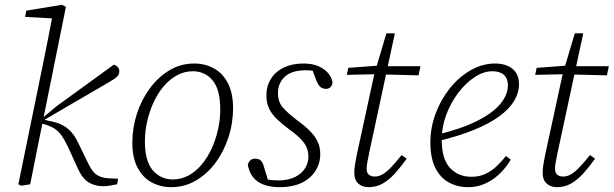

<svg xmlns="http://www.w3.org/2000/svg" viewBox="-20 -763 2541 795"><path d="M56 0 159 -503Q170 -555 179.5 -605Q189 -655 199 -707L212 -686L84 -693L89 -719L236 -743L253 -735L147 -210Q140 -176 133 -140.5Q126 -105 119 -70Q112 -35 105 0L68 6ZM465 0Q451 3 436.5 5.5Q422 8 407 8Q372 8 346 -8.5Q320 -25 301 -68L261 -156Q247 -185 234.5 -202.5Q222 -220 205.5 -230.5Q189 -241 165 -248L140 -255V-277H159L214 -323L451 -495Q461 -493 467.5 -485.5Q474 -478 474 -468Q474 -455 464.5 -445.5Q455 -436 430 -422L159 -264L160 -268L185 -262Q214 -257 235.5 -246.5Q257 -236 274 -217.5Q291 -199 305 -169L347 -83Q363 -50 381.5 -38.5Q400 -27 426 -25L469 -23Z M689 12Q645 12 608.5 -7.5Q572 -27 550 -68Q528 -109 528 -172Q528 -234 547 -292.5Q566 -351 601 -398Q636 -445 682.5 -472.5Q729 -500 784 -500Q830 -500 866.5 -479.5Q903 -459 924 -418Q945 -377 945 -315Q945 -252 925.5 -193Q906 -134 871.5 -88Q837 -42 790.5 -15Q744 12 689 12ZM696 -20Q730 -20 760 -36Q790 -52 814.5 -81Q839 -110 856 -147Q873 -184 882.5 -225.5Q892 -267 892 -309Q892 -392 860.5 -430Q829 -468 778 -468Q744 -468 713.5 -451.5Q683 -435 658.5 -406.5Q634 -378 616.5 -340.5Q599 -303 589.5 -261Q580 -219 580 -177Q580 -95 613 -57.5Q646 -20 696 -20Z M1139 12Q1099 12 1070.5 1Q1042 -10 1026.5 -31Q1011 -52 1006 -81Q1009 -92 1016.5 -99Q1024 -106 1036 -106Q1053 -106 1061 -97Q1069 -88 1073 -72L1093 -7L1063 -25Q1082 -20 1099.5 -18Q1117 -16 1137 -16Q1176 -17 1202.5 -30.5Q1229 -44 1243 -66Q1257 -88 1257 -114Q1257 -147 1238 -172.5Q1219 -198 1178 -227Q1150 -248 1128 -268.5Q1106 -289 1094.5 -313Q1083 -337 1083 -368Q1083 -407 1102 -437Q1121 -467 1155.5 -483.5Q1190 -500 1236 -500Q1272 -500 1297 -489.5Q1322 -479 1337.5 -461.5Q1353 -444 1357 -422Q1356 -410 1348.5 -402.5Q1341 -395 1330 -395Q1315 -395 1305.5 -404Q1296 -413 1288 -435L1269 -485L1302 -466Q1288 -469 1273 -470.5Q1258 -472 1242 -472Q1186 -471 1158.5 -444.5Q1131 -418 1131 -379Q1131 -341 1150.5 -318.5Q1170 -296 1209 -266Q1241 -243 1262.5 -221.5Q1284 -200 1295 -177Q1306 -154 1306 -125Q1306 -85 1285 -53.5Q1264 -22 1227 -5Q1190 12 1139 12Z M1416 -453 1422 -482 1555 -492 1558 -489H1721L1713 -451L1554 -455L1551 -456ZM1506 12Q1480 12 1463.5 -3Q1447 -18 1447 -46Q1447 -64 1450 -82.5Q1453 -101 1458 -125L1530 -457L1580 -625H1615L1509 -132Q1505 -112 1501.5 -94Q1498 -76 1498 -64Q1498 -48 1507 -40Q1516 -32 1532 -32Q1548 -32 1564 -41Q1580 -50 1599 -70Q1618 -90 1643 -121L1664 -106Q1639 -71 1615 -44.5Q1591 -18 1564.5 -3Q1538 12 1506 12Z M1918 12Q1874 12 1838.5 -7.5Q1803 -27 1782.5 -68Q1762 -109 1762 -173Q1762 -235 1784 -293.5Q1806 -352 1843.5 -398.5Q1881 -445 1929.5 -472.5Q1978 -500 2030 -500Q2075 -500 2102 -478Q2129 -456 2129 -414Q2129 -379 2109 -345.5Q2089 -312 2047.5 -281.5Q2006 -251 1942 -225Q1878 -199 1791 -178L1789 -205Q1889 -229 1954 -261.5Q2019 -294 2051 -332Q2083 -370 2083 -410Q2083 -438 2066.5 -453Q2050 -468 2019 -468Q1982 -468 1945 -443.5Q1908 -419 1877 -378Q1846 -337 1827.5 -287Q1809 -237 1809 -184Q1809 -105 1843 -68Q1877 -31 1932 -31Q1964 -31 1989 -42.5Q2014 -54 2035 -73.5Q2056 -93 2075 -117L2095 -102Q2080 -77 2061.5 -56.5Q2043 -36 2020.5 -20.5Q1998 -5 1972.5 3.5Q1947 12 1918 12Z M2196 -453 2202 -482 2335 -492 2338 -489H2501L2493 -451L2334 -455L2331 -456ZM2286 12Q2260 12 2243.5 -3Q2227 -18 2227 -46Q2227 -64 2230 -82.5Q2233 -101 2238 -125L2310 -457L2360 -625H2395L2289 -132Q2285 -112 2281.5 -94Q2278 -76 2278 -64Q2278 -48 2287 -40Q2296 -32 2312 -32Q2328 -32 2344 -41Q2360 -50 2379 -70Q2398 -90 2423 -121L2444 -106Q2419 -71 2395 -44.5Q2371 -18 2344.5 -3Q2318 12 2286 12Z"/></svg>

Font: Source Serif 4 Light
Style: Italic
Weight: 300
Italic angle: -12°
Designer: Frank Grießhammer
Foundry: Adobe Systems Incorporated
Version: Version 4.004;hotconv 1.0.116;makeotfexe 2.5.65601